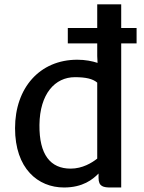

<svg xmlns="http://www.w3.org/2000/svg" viewBox="-20 -832 644 860"><path d="M47.4 -257.8C47.4 -77.1 149.9 7.8 266.6 7.8C351.1 7.8 395.5 -28.3 421.4 -54.7V-35.2C421.4 3.9 443.4 7.8 476.6 7.8H522.9V-637.7H591.8V-706.5H522.9V-812.5H415.5V-706.5H283.7V-637.7H415.5V-580.6L417 -550.3C393.6 -558.1 362.3 -564.5 326.2 -564.5C157.7 -564.5 47.4 -438 47.4 -257.8ZM296.4 -76.7C206.1 -76.7 155.3 -138.7 156.7 -272.5C158.2 -412.1 226.6 -486.3 315.4 -486.3C362.8 -486.3 395.5 -479.5 415.5 -461.9V-121.6C392.1 -103 349.6 -76.7 296.4 -76.7Z"/></svg>

Font: Merriweather Sans
Style: Regular
Weight: 400
Designer: Eben Sorkin ( eben@eyebytes.com )
Foundry: Eben Sorkin
Version: Version 1.003